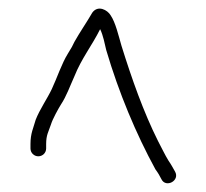

<svg xmlns="http://www.w3.org/2000/svg" viewBox="-20 -661 474 441"><path d="M86 -320V-330C86 -351.2 91.3 -357.9 97 -375C100.8 -387.7 114.2 -411.7 120 -421C132.5 -439.7 141 -464 151 -486C167.2 -526.6 191 -556 210 -594C216.9 -580.1 220.6 -560.2 224 -546C252.9 -447.9 292.4 -353.7 337 -272C343.1 -263.8 346.6 -257.7 351 -249C361.1 -228.9 394 -246 382 -267C376.9 -275.8 373.7 -282.4 367 -292C359 -304.8 350.9 -322.3 343 -337C309.6 -403.7 282.8 -479.7 259 -556C252.4 -578.6 245.3 -609.7 234 -626C226.7 -638.2 205.1 -650 192 -632C179.9 -610.8 163.2 -586.9 151 -565L145 -553C142.3 -548.3 139.3 -543.3 136 -538C121.5 -514.7 111.1 -482.2 99 -456.5C89.1 -435.4 71 -409.3 62 -386C56.6 -366.4 50 -355.2 50 -330V-320C50 -309.9 58.2 -302 68 -302C77.8 -302 86 -309.9 86 -320Z"/></svg>

Font: CiSf OpenHand
Style: Regular
Weight: 400
Foundry: Cannot Into Space Fonts
Version: Version 0.7892